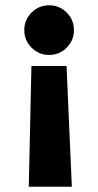

<svg xmlns="http://www.w3.org/2000/svg" viewBox="-20 -593 372 727"><path d="M72 0ZM252 114H89L99 -343H232ZM260 -479Q260 -440 232.5 -412.5Q205 -385 166 -385Q127 -385 99.5 -412.5Q72 -440 72 -479Q72 -518 99.5 -545.5Q127 -573 166 -573Q205 -573 232.5 -545.5Q260 -518 260 -479Z"/></svg>

Font: Martel Sans ExtraBold
Style: Regular
Weight: 800
Designer: Dan Reynolds and Mathieu Réguer
Foundry: Dan Reynolds and Mathieu Réguer
Version: Version 1.002; ttfautohint (v1.1) -l 5 -r 5 -G 72 -x 0 -D la